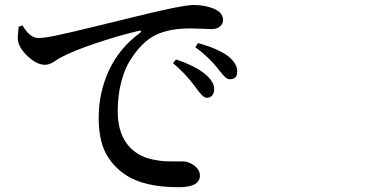

<svg xmlns="http://www.w3.org/2000/svg" viewBox="-20 -743 1540 778"><path d="M883.8 -661.1Q883.8 -646.5 871.1 -635.7Q858.4 -625 838.9 -625Q828.1 -625 798.3 -626.5Q768.6 -627.9 751 -627.9Q646.5 -627.9 587.9 -587.9Q569.3 -575.2 549.8 -554.7Q530.3 -534.2 507.8 -499.5Q485.4 -464.8 471.2 -410.6Q457 -356.4 457 -293Q457 -168 543 -117.2Q555.7 -110.4 569.3 -105Q583 -99.6 598.6 -96.7Q614.3 -93.8 627 -91.8Q639.6 -89.8 656.2 -89.4Q672.9 -88.9 681.2 -88.9Q689.5 -88.9 704.1 -88.9Q718.8 -88.9 720.7 -88.9Q745.1 -88.9 767.6 -71.8Q790 -54.7 790 -31.2Q790 15.6 704.1 15.6Q561.5 15.6 486.3 -36.1Q433.6 -72.3 406.7 -126Q379.9 -179.7 379.9 -266.6Q379.9 -369.1 422.4 -459.5Q464.8 -549.8 546.9 -609.4Q552.7 -614.3 551.8 -617.2Q550.8 -620.1 543 -618.2Q456.1 -597.7 364.3 -566.4Q272.5 -535.2 227.5 -510.7Q220.7 -507.8 208 -499Q195.3 -490.2 184.6 -485.4Q173.8 -480.5 162.1 -480.5Q129.9 -480.5 93.8 -513.7Q57.6 -546.9 52.7 -579.1Q50.8 -593.8 55.7 -634.8L71.3 -639.6Q101.6 -588.9 134.8 -588.9Q160.2 -588.9 212.9 -600.1Q265.6 -611.3 375 -638.2Q484.4 -665 529.3 -675.8Q718.8 -722.7 764.6 -722.7Q810.5 -722.7 847.2 -707.5Q883.8 -692.4 883.8 -661.1ZM771.5 -551.8 782.2 -568.4Q862.3 -546.9 905.3 -514.6Q941.4 -485.4 941.4 -453.1Q941.4 -421.9 912.1 -421.9Q901.4 -421.9 892.1 -430.7Q882.8 -439.5 868.2 -458Q865.2 -462.9 863.3 -464.8Q826.2 -511.7 771.5 -551.8ZM680.7 -487.3 693.4 -502Q778.3 -473.6 818.4 -436.5Q849.6 -407.2 847.7 -378.9Q847.7 -365.2 839.4 -356Q831.1 -346.7 817.4 -346.7Q801.8 -346.7 772.5 -389.6Q730.5 -446.3 680.7 -487.3Z"/></svg>

Font: Bpmf Zihi Serif SemiBold
Style: SemiBold
Weight: 600
Foundry: But Ko
Version: Version 1.320